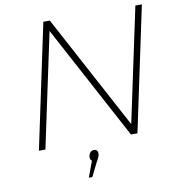

<svg xmlns="http://www.w3.org/2000/svg" viewBox="-92 -751 925 1019"><g transform="rotate(-10 370.5 -241.5)"><path d="M210 -670 68 0H103L234 -616L564 0H599L741 -670H706L575 -54L245 -670ZM304 187H323L357 118C367 98 374 89 376 77V76C379 57 371 47 357 47C340 47 331 57 327 75V76C326 86 327 96 336 101Z"/></g></svg>

Font: LT Wave Text Thin Italic
Style: Regular
Weight: 100
Designer: Daniel Lyons
Version: Version 2.5 (Glyphs App)